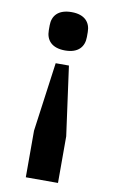

<svg xmlns="http://www.w3.org/2000/svg" viewBox="-82 -579 474 799"><g transform="rotate(10 154.5 -179.0)"><path d="M222 176V-21L182 -313H126L86 -21V176ZM155 -372C211 -372 235 -402 235 -443V-464C235 -504 211 -534 155 -534C98 -534 74 -504 74 -464V-443C74 -402 98 -372 155 -372Z"/></g></svg>

Font: IBM Plex Devanagari Medium
Style: Regular
Weight: 600
Designer: Mike Abbink, Paul van der Laan, Pieter van Rosmalen, Erin McLaughlin
Foundry: Bold Monday
Version: Version 1.0